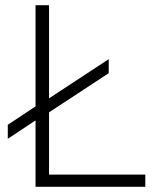

<svg xmlns="http://www.w3.org/2000/svg" viewBox="-20 -720 640 740"><path d="M117 0V-256L10 -185V-239L117 -310V-700H169V-341L399 -492V-438L169 -287V-47H540V0Z"/></svg>

Font: Red Hat Mono VF Light
Style: Regular
Weight: 300
Monospace: yes
Designer: Pentagram, MCKL
Foundry: Pentagram, MCKL
Version: Version 1.023